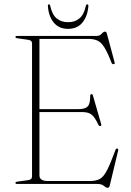

<svg xmlns="http://www.w3.org/2000/svg" viewBox="-20 -870 618 908"><path d="M53 -695Q53 -700 61 -700H436.5Q451.5 -700 460.5 -710.2Q469.5 -720.5 477 -720.5Q483 -720.5 485.5 -711L522 -575Q524.5 -567.5 517.5 -566.5Q510.5 -566 507.5 -573Q489 -621 474 -645.2Q459 -669.5 441.5 -677.8Q424 -686 397 -686H166.5V-354H352.5Q383 -354 395 -367Q407 -380 406.5 -415.5Q406.5 -423.5 411.5 -424.5Q417.5 -427 420 -416.5L458.5 -283Q461 -275 454.5 -274Q449 -273 445.5 -279.5Q428.5 -316 413.2 -328Q398 -340 369.5 -340H166.5V-40.5Q166.5 -14 206.5 -14H406Q434 -14 452 -23.8Q470 -33.5 486.2 -65Q502.5 -96.5 526 -160.5Q528.5 -167.5 533.5 -167.5Q541 -167.5 538.5 -157L499 7.5Q496.5 18 489.5 18Q481 18 471.2 9Q461.5 0 440.5 0H61Q53 0 53 -5Q53 -10 62 -11L112 -18Q131.5 -20 131.5 -35.5V-664.5Q131.5 -680 112 -682L62 -689Q53 -690 53 -695ZM302 -765Q334 -765 355.5 -782.8Q377 -800.5 386 -842.5Q388 -849.5 392.5 -849.5Q398 -849.5 398 -841.5Q394.5 -794 370.2 -763.8Q346 -733.5 302 -733.5Q258 -733.5 233.8 -763.8Q209.5 -794 206.5 -841.5Q206 -849.5 211.5 -849.5Q216 -849.5 217.5 -842.5Q226.5 -800.5 248.2 -782.8Q270 -765 302 -765Z"/></svg>

Font: Fraunces 72pt Thin
Style: Regular
Weight: 100
Version: Version 1.000;[b76b70a41]